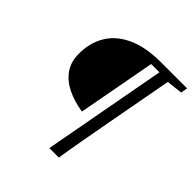

<svg xmlns="http://www.w3.org/2000/svg" viewBox="-212 -820 1100 1100"><g transform="rotate(45 338.0 -270.0)"><path d="M360 130 499 -623H432L344 -150Q272 -161 216 -188.5Q160 -216 128.5 -261.5Q97 -307 97 -372Q97 -462 138 -529Q179 -596 261 -633Q343 -670 467 -670H676L669 -629L572 -618L491 -180Q477 -103 463 -25Q449 53 437 130Z"/></g></svg>

Font: Source Serif Pro
Style: Italic
Weight: 400
Italic angle: -12°
Designer: Frank Grießhammer
Foundry: Adobe Systems Incorporated
Version: Version 3.001;hotconv 1.0.111;makeotfexe 2.5.65597